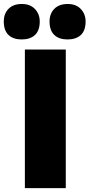

<svg xmlns="http://www.w3.org/2000/svg" viewBox="-66 -968 461 988"><path d="M62 0Q62 -56.5 62 -109.8Q62 -163 62 -230.5V-474Q62 -544.5 62 -599.8Q62 -655 62 -713H272.5Q272.5 -655 272.5 -599.8Q272.5 -544.5 272.5 -474V-230.5Q272.5 -163 272.5 -109.8Q272.5 -56.5 272.5 0ZM281.5 -765Q238 -765 213.5 -788Q189 -811 189 -857.5Q189 -898 213.8 -922.8Q238.5 -947.5 282.5 -947.5Q325.5 -947.5 350 -921.5Q374.5 -895.5 374.5 -857.5Q374.5 -811 350 -788Q325.5 -765 281.5 -765ZM45.5 -765Q2 -765 -22.2 -788Q-46.5 -811 -46.5 -857.5Q-46.5 -898 -22 -922.8Q2.5 -947.5 46.5 -947.5Q89.5 -947.5 114 -921.5Q138.5 -895.5 138.5 -857.5Q138.5 -811 114 -788Q89.5 -765 45.5 -765Z"/></svg>

Font: Commissioner Thin ExtraBold
Style: Regular
Weight: 800
Version: Version 1.000